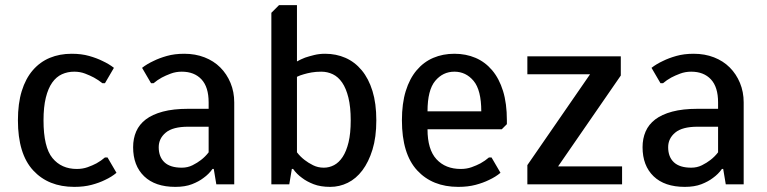

<svg xmlns="http://www.w3.org/2000/svg" viewBox="-20 -720 2995 750"><path d="M270 -440Q244 -440 222 -430Q200 -420 184 -397.5Q168 -375 159 -338.5Q150 -302 150 -250Q150 -145 185 -102.5Q220 -60 280 -60Q303 -60 322.5 -67Q342 -74 357 -82Q375 -92 390 -105H400L435 -45Q416 -29 390 -17Q368 -6 338 2Q308 10 270 10Q169 10 109.5 -54.5Q50 -119 50 -250Q50 -316 65 -364.5Q80 -413 108 -445.5Q136 -478 174.5 -494Q213 -510 260 -510Q298 -510 328 -501.5Q358 -493 380 -482Q406 -470 425 -455L390 -395H380Q365 -407 347 -417Q332 -425 312.5 -432.5Q293 -440 270 -440Z M795 -320Q795 -380 767 -410Q739 -440 690 -440Q667 -440 647 -432.5Q627 -425 612 -417Q594 -407 580 -395H570L535 -455Q554 -470 580 -482Q602 -493 632 -501.5Q662 -510 700 -510Q743 -510 779 -496Q815 -482 840.5 -456.5Q866 -431 880.5 -396Q895 -361 895 -320V0H825L815 -60H810Q796 -40 775 -25Q757 -11 730 -0.5Q703 10 665 10Q586 10 543 -31.5Q500 -73 500 -145Q500 -179 512 -206.5Q524 -234 549.5 -253.5Q575 -273 616 -284Q657 -295 715 -295H795ZM795 -225H715Q655 -225 627.5 -202Q600 -179 600 -145Q600 -107 622.5 -86Q645 -65 690 -65Q713 -65 732 -74.5Q751 -84 765 -95Q782 -108 795 -125Z M1140 -125Q1153 -108 1170 -95Q1184 -84 1203 -74.5Q1222 -65 1245 -65Q1266 -65 1285 -75Q1304 -85 1318.5 -107Q1333 -129 1341.5 -164Q1350 -199 1350 -250Q1350 -302 1341 -338.5Q1332 -375 1316.5 -397.5Q1301 -420 1280 -430Q1259 -440 1235 -440Q1214 -440 1197 -437Q1180 -434 1167 -430Q1152 -426 1140 -420ZM1140 -700V-480Q1154 -488 1172 -495Q1187 -500 1207 -505Q1227 -510 1250 -510Q1293 -510 1329.5 -494Q1366 -478 1393 -445.5Q1420 -413 1435 -364.5Q1450 -316 1450 -250Q1450 -184 1435 -135.5Q1420 -87 1395.5 -54.5Q1371 -22 1338.5 -6Q1306 10 1270 10Q1232 10 1205 -0.5Q1178 -11 1160 -25Q1139 -40 1125 -60H1120L1110 0H1040V-670L1070 -700Z M1755 -510Q1800 -510 1837.5 -494Q1875 -478 1902.5 -445.5Q1930 -413 1945 -364.5Q1960 -316 1960 -250V-235L1940 -215H1650Q1650 -136 1685 -98Q1720 -60 1780 -60Q1803 -60 1822.5 -67Q1842 -74 1857 -82Q1875 -92 1890 -105H1900L1935 -45Q1916 -29 1890 -17Q1868 -6 1838 2Q1808 10 1770 10Q1669 10 1609.5 -54.5Q1550 -119 1550 -250Q1550 -316 1565 -364.5Q1580 -413 1607.5 -445.5Q1635 -478 1672.5 -494Q1710 -510 1755 -510ZM1755 -440Q1710 -440 1680 -404Q1650 -368 1650 -285H1860Q1860 -368 1830 -404Q1800 -440 1755 -440Z M2040 0V-75L2285 -430H2040V-500H2405V-425L2160 -70H2410V0Z M2785 -320Q2785 -380 2757 -410Q2729 -440 2680 -440Q2657 -440 2637 -432.5Q2617 -425 2602 -417Q2584 -407 2570 -395H2560L2525 -455Q2544 -470 2570 -482Q2592 -493 2622 -501.5Q2652 -510 2690 -510Q2733 -510 2769 -496Q2805 -482 2830.5 -456.5Q2856 -431 2870.5 -396Q2885 -361 2885 -320V0H2815L2805 -60H2800Q2786 -40 2765 -25Q2747 -11 2720 -0.5Q2693 10 2655 10Q2576 10 2533 -31.5Q2490 -73 2490 -145Q2490 -179 2502 -206.5Q2514 -234 2539.5 -253.5Q2565 -273 2606 -284Q2647 -295 2705 -295H2785ZM2785 -225H2705Q2645 -225 2617.5 -202Q2590 -179 2590 -145Q2590 -107 2612.5 -86Q2635 -65 2680 -65Q2703 -65 2722 -74.5Q2741 -84 2755 -95Q2772 -108 2785 -125Z"/></svg>

Font: Scada
Style: Regular
Weight: 400
Designer: Jovanny Lemonad
Foundry: Jovanny Lemonad
Version: Version 3.005; ttfautohint (v0.91) -l 8 -r 50 -G 200 -x 0 -w